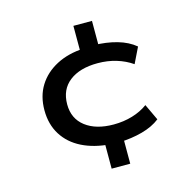

<svg xmlns="http://www.w3.org/2000/svg" viewBox="-106 -724 960 948"><g transform="rotate(-15 374.0 -250.0)"><path d="M350 115V-29L375 -3Q293 -9 232 -39.5Q171 -70 137.5 -123.5Q104 -177 104 -249Q104 -321 137 -374Q170 -427 230 -458.5Q290 -490 371 -494L350 -466V-615H445V-471L420 -497Q486 -496 540.5 -480.5Q595 -465 632 -434L593 -354Q557 -379 512.5 -392.5Q468 -406 417 -406Q326 -406 273 -365Q220 -324 220 -248Q220 -175 273.5 -134Q327 -93 417 -93Q468 -93 513 -106.5Q558 -120 592 -145L631 -62Q594 -33 539 -18Q484 -3 420 -1L445 -25V115Z"/></g></svg>

Font: Nunito Sans 10pt Expanded SemiBold
Style: Regular
Weight: 600
Width: 7
Designer: Vernon Adams
Foundry: Vernon Adams
Version: Version 3.101;gftools[0.9.27]